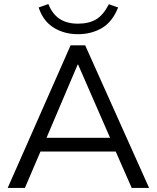

<svg xmlns="http://www.w3.org/2000/svg" viewBox="-20 -929 775 949"><path d="M18 0ZM18 0ZM18 0 329 -705H401L717 0H631L552 -180H180L103 0ZM364 -610 210 -248H524L366 -610ZM366 -760Q297 -760 245 -792.5Q193 -825 171 -892L219 -909Q239 -859 275 -835.5Q311 -812 365 -812Q420 -812 455.5 -833.5Q491 -855 518 -908L564 -892Q535 -820 483 -790Q431 -760 366 -760Z"/></svg>

Font: Winston
Style: Regular
Weight: 400
Designer: Original fonts by Vernon Adams / Changes by Cristiano Sobral
Foundry: Original fonts by Vernon Adams / Changes by Cristiano Sobral
Version: Version 2.503;July 17, 2020;FontCreator 13.0.0.2655 64-bit